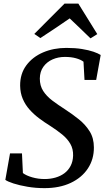

<svg xmlns="http://www.w3.org/2000/svg" viewBox="-20 -1012 575 1044"><path d="M221.5 11Q174 11 129.8 3.5Q85.5 -4 53.2 -14.5Q21 -25 9 -34L34.5 -178H99.5L104.5 -71Q123 -57 155.2 -47.8Q187.5 -38.5 222.5 -38.5Q254 -38.5 281.8 -46.5Q309.5 -54.5 330.5 -70.2Q351.5 -86 364 -110Q376.5 -134 377.5 -165.5Q378.5 -202 362.5 -229.8Q346.5 -257.5 317.8 -281Q289 -304.5 251.5 -328.5Q221.5 -347 192.8 -368.5Q164 -390 140.8 -416Q117.5 -442 103.8 -474.2Q90 -506.5 89.5 -546Q89 -610.5 123 -656.5Q157 -702.5 214.2 -727Q271.5 -751.5 341 -751.5Q389 -751.5 425.8 -745.5Q462.5 -739.5 488 -730.8Q513.5 -722 527.5 -713L503 -577.5H439.5L434 -676.5Q419 -688 393.2 -695.2Q367.5 -702.5 332.5 -702.5Q296.5 -702.5 265.8 -689Q235 -675.5 216 -649.2Q197 -623 196.5 -585Q196.5 -546 214.8 -517.5Q233 -489 264.5 -465.2Q296 -441.5 335 -416.5Q373.5 -391.5 409 -363Q444.5 -334.5 467.5 -297.8Q490.5 -261 490.5 -210.5Q491 -146.5 458 -96.2Q425 -46 364.5 -17.5Q304 11 221.5 11ZM166.5 -827.5 331 -992.5H406L509 -826.5L472 -803.5Q444 -830.5 415.8 -857.8Q387.5 -885 359 -912Q320 -885 280 -858.2Q240 -831.5 199.5 -805Z"/></svg>

Font: Merriweather 36pt Medium
Style: Italic
Weight: 500
Italic angle: -7.8°
Version: Version 2.101